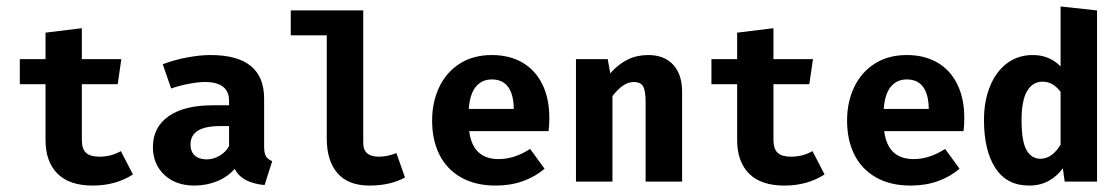

<svg xmlns="http://www.w3.org/2000/svg" viewBox="-20 -559 3446 591"><path d="M265.6 12.2Q193.4 12.2 156.7 -24.7Q120.1 -61.5 120.1 -128.4V-299.8H41V-377H120.1V-458.5L231.9 -472.2V-377H353.5L342.3 -299.8H231.9V-128.4Q231.9 -100.6 244.9 -88.6Q257.8 -76.7 286.1 -76.7Q321.8 -76.7 352.1 -93.8L389.2 -22Q335.9 12.2 265.6 12.2Z M817.9 -63 794.4 10.7Q760.3 7.3 737.5 -4.4Q714.8 -16.1 702.1 -39.1Q680.7 -14.2 647.9 -1Q615.2 12.2 578.6 12.2Q520.5 12.2 485.6 -21Q450.7 -54.2 450.7 -106.4Q450.7 -167.5 499 -201.2Q547.4 -234.9 634.3 -234.9H685.1V-248.5Q685.1 -306.6 610.4 -306.6Q591.3 -306.6 562.5 -301.3Q533.7 -295.9 506.8 -286.6L481 -361.3Q517.1 -375 556.6 -382.3Q596.2 -389.6 627.9 -389.6Q792.5 -389.6 793 -256.3V-108.4Q793 -87.9 798.6 -78.1Q804.2 -68.4 817.9 -63ZM685.1 -109.4V-170.9H657.2Q566.4 -170.9 566.4 -114.3Q566.4 -92.3 579.6 -80.3Q592.8 -68.4 616.7 -68.4Q635.7 -68.4 655.3 -79.3Q674.8 -90.3 685.1 -109.4Z M1098.1 -118.7Q1098.1 -76.7 1146 -76.7Q1172.4 -76.7 1200.2 -87.9L1226.6 -12.7Q1181.2 12.2 1117.7 12.2Q1051.8 12.2 1018.8 -25.9Q985.8 -64 985.8 -132.8V-450.2H875V-526.9H1098.1Z M1515.1 -69.3Q1563.5 -69.3 1611.8 -100.6L1656.2 -39.6Q1628.4 -15.6 1590.3 -1.7Q1552.2 12.2 1505.9 12.2Q1442.9 12.2 1398.7 -13.2Q1354.5 -38.6 1332.3 -83.5Q1310.1 -128.4 1310.1 -188Q1310.1 -244.6 1331.8 -290.5Q1353.5 -336.4 1395 -363Q1436.5 -389.6 1493.7 -389.6Q1547.9 -389.6 1587.6 -366.7Q1627.4 -343.8 1649.2 -300Q1670.9 -256.3 1670.9 -195.8Q1670.9 -172.4 1668.5 -155.3H1424.3Q1435.1 -69.3 1515.1 -69.3ZM1422.9 -223.6H1561.5Q1560.1 -314.5 1493.7 -314.5Q1463.4 -314.5 1444.8 -292.2Q1426.3 -270 1422.9 -223.6Z M1752.9 -377H1850.6L1858.4 -333.5Q1883.8 -361.8 1912.1 -375.7Q1940.4 -389.6 1975.6 -389.6Q2024.4 -389.6 2052 -359.9Q2079.6 -330.1 2079.6 -276.9V0H1967.3V-244.1Q1967.3 -279.8 1959.5 -293.2Q1951.7 -306.6 1931.2 -306.6Q1914.1 -306.6 1897.9 -295.7Q1881.8 -284.7 1865.2 -263.2V0H1752.9Z M2394.5 12.2Q2322.3 12.2 2285.6 -24.7Q2249 -61.5 2249 -128.4V-299.8H2169.9V-377H2249V-458.5L2360.8 -472.2V-377H2482.4L2471.2 -299.8H2360.8V-128.4Q2360.8 -100.6 2373.8 -88.6Q2386.7 -76.7 2415 -76.7Q2450.7 -76.7 2481 -93.8L2518.1 -22Q2464.8 12.2 2394.5 12.2Z M2792.5 -69.3Q2840.8 -69.3 2889.2 -100.6L2933.6 -39.6Q2905.8 -15.6 2867.7 -1.7Q2829.6 12.2 2783.2 12.2Q2720.2 12.2 2676 -13.2Q2631.8 -38.6 2609.6 -83.5Q2587.4 -128.4 2587.4 -188Q2587.4 -244.6 2609.1 -290.5Q2630.9 -336.4 2672.4 -363Q2713.9 -389.6 2771 -389.6Q2825.2 -389.6 2865 -366.7Q2904.8 -343.8 2926.5 -300Q2948.2 -256.3 2948.2 -195.8Q2948.2 -172.4 2945.8 -155.3H2701.7Q2712.4 -69.3 2792.5 -69.3ZM2700.2 -223.6H2838.9Q2837.4 -314.5 2771 -314.5Q2740.7 -314.5 2722.2 -292.2Q2703.6 -270 2700.2 -223.6Z M3356.9 -526.9V0H3257.3L3251.5 -41Q3234.4 -17.1 3208.3 -2.4Q3182.1 12.2 3147.5 12.2Q3079.1 12.2 3043.9 -41.7Q3008.8 -95.7 3008.8 -189.5Q3008.8 -247.6 3027.3 -293.2Q3045.9 -338.9 3079.8 -364.3Q3113.8 -389.6 3159.2 -389.6Q3210.4 -389.6 3244.6 -354.5V-539.1ZM3124.5 -189Q3124.5 -123.5 3139.9 -96.9Q3155.3 -70.3 3182.6 -70.3Q3218.3 -70.3 3244.6 -113.8V-276.4Q3232.4 -292 3219.2 -299.8Q3206.1 -307.6 3189 -307.6Q3158.7 -307.6 3141.6 -278.8Q3124.5 -250 3124.5 -189Z"/></svg>

Font: Amiri Typewriter
Style: Bold
Weight: 700
Monospace: yes
Designer: Khaled Hosny
Version: Version 1.1